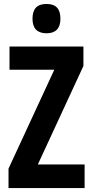

<svg xmlns="http://www.w3.org/2000/svg" viewBox="-20 -949 468 969"><path d="M215 -929C166 -929 144 -904 144 -854C144 -806 168 -781 215 -781C261 -781 285 -806 285 -854C285 -903 264 -929 215 -929ZM407 0V-119H171L401 -616V-714H28V-597H254L23 -98V0Z"/></svg>

Font: Noto Sans Lao Looped ExtraCondensed
Style: Bold
Weight: 700
Width: 2
Designer: Mark Frömberg, Ben Mitchell
Foundry: The Fontpad Ltd
Version: Version 1.002